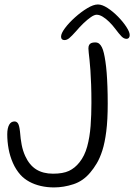

<svg xmlns="http://www.w3.org/2000/svg" viewBox="-20 -809 601 860"><path d="M222 30.5Q191 30.5 162.8 24Q134.5 17.5 111.2 4.8Q88 -8 72 -25.5Q51 -49 37.8 -79.2Q24.5 -109.5 18.5 -142.2Q12.5 -175 12.5 -207.5Q12.5 -222 14.8 -232.5Q17 -243 21.2 -250.5Q25.5 -258 31.5 -261.5Q37.5 -265 45 -265Q55 -265 60.8 -255.8Q66.5 -246.5 69.5 -220Q72 -186.5 77.2 -159.8Q82.5 -133 93 -110Q111.5 -69.5 142.2 -50.2Q173 -31 217.5 -31Q262 -31 288.8 -43.5Q315.5 -56 336 -82Q359 -110.5 370.5 -152.5Q382 -194.5 385.8 -244.8Q389.5 -295 389.5 -347.5Q389.5 -394 388.2 -430.2Q387 -466.5 385 -493.8Q383 -521 381 -540.2Q379 -559.5 377.5 -572Q376 -584.5 376 -592Q376 -601.5 379.2 -607.5Q382.5 -613.5 389 -616.2Q395.5 -619 406 -619Q417 -619 424 -613.5Q431 -608 436.5 -597Q441.5 -587 445.2 -571.2Q449 -555.5 452.2 -533.5Q455.5 -511.5 457.8 -483.2Q460 -455 461.2 -420.8Q462.5 -386.5 462.5 -345Q462.5 -271.5 456 -220.5Q449.5 -169.5 438.5 -135.2Q427.5 -101 413.5 -77.5Q399.5 -54 384.5 -36.5Q352.5 2 308.8 16.2Q265 30.5 222 30.5ZM269 -629.5Q253.5 -629.5 253.5 -645Q253.5 -659.5 271.2 -683.2Q289 -707 316 -731.2Q343 -755.5 370.8 -772.2Q398.5 -789 418.5 -789Q437.5 -789 461.8 -773.2Q486 -757.5 508.8 -734.2Q531.5 -711 546.2 -688.2Q561 -665.5 561 -652Q561 -644 557.2 -639.5Q553.5 -635 547 -635Q535 -635 524.2 -646Q513.5 -657 495.5 -681Q483.5 -697 469 -711.2Q454.5 -725.5 440 -734.2Q425.5 -743 413 -743Q402.5 -743 387 -732.2Q371.5 -721.5 354 -704.8Q336.5 -688 321 -669.5Q301 -647 290.2 -638.2Q279.5 -629.5 269 -629.5Z"/></svg>

Font: Gluten ExtraLight
Style: Regular
Weight: 250
Designer: Tyler Finck
Foundry: Etcetera Type Company
Version: Version 1.300